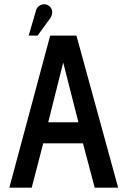

<svg xmlns="http://www.w3.org/2000/svg" viewBox="-20 -864 586 884"><path d="M524 0 332 -700H211L23 0H126L179 -204H362L416 0ZM202 -301 271 -576 341 -301ZM209 -777Q217 -787 219.5 -799Q222 -811 217.5 -822Q213 -833 202 -839Q191 -846 178.5 -844Q166 -842 157 -834Q148 -826 145 -813L112 -700H153Z"/></svg>

Font: Advent Pro SemiBold
Style: Regular
Weight: 600
Designer: VivaRado, Andreas Kalpakidis
Foundry: VivaRado, Andreas Kalpakidis
Version: Version 3.000